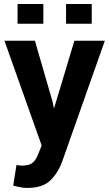

<svg xmlns="http://www.w3.org/2000/svg" viewBox="-20 -734 550 968"><path d="M442.5 -614.5H313V-714H442.5ZM198.5 -614.5H68.5V-714H198.5ZM117 213.5Q100 213.5 84.5 210.5Q69 207.5 46.5 202L63 98Q81.5 101 90 101Q125.5 101 143.5 87.2Q161.5 73.5 173.5 40.5L190 -0.5L2.5 -528.5H156L245 -221.5L251.5 -189.5H253L355 -528.5H508.5L294 79Q274 135.5 235 174.5Q196 213.5 117 213.5Z"/></svg>

Font: Roberto Sans
Style: Bold
Weight: 700
Designer: Google (font) & Cristiano Sobral (main changes)
Version: Version 1.000;October 12, 2021;FontCreator 14.0.0.2814 64-bi